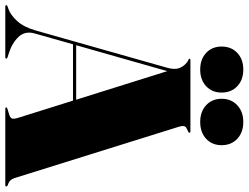

<svg xmlns="http://www.w3.org/2000/svg" viewBox="-139 -813 940 726"><g transform="rotate(90 331.0 -450.0)"><path d="M189.5 -4Q189.5 0 184.5 0H-7.5Q-12.5 0 -12.5 -4Q-12.5 -7 -6.5 -9L3.5 -12.5Q24.5 -20 47.2 -44.5Q70 -69 83 -114L224 -611.5Q232 -640 225.8 -657Q219.5 -674 206 -685Q198 -691.5 194 -692.8Q190 -694 190 -696Q190 -700 196 -700H464Q470 -700 470 -696Q470 -692.5 454 -686Q447.5 -683 445.2 -676.8Q443 -670.5 448 -654L641 -36Q647 -16 665 -10.5Q673 -8 673 -4Q673 0 667 0H380Q374 0 374 -4Q374 -6.5 382 -9L399 -14Q413.5 -18.5 416 -25.2Q418.5 -32 414 -47L348.5 -256H135.5L94.5 -111Q84 -74.5 108 -49.5Q132 -24.5 173.5 -12L183.5 -9Q189.5 -7 189.5 -4ZM139 -268H345L237 -612.5ZM231 -737Q192 -737 168 -759.5Q144 -782 144 -818Q144 -854.5 168 -877.2Q192 -900 231 -900Q270 -900 294 -877.2Q318 -854.5 318 -818Q318 -782 294 -759.5Q270 -737 231 -737ZM429 -737Q390 -737 365.8 -759.5Q341.5 -782 341.5 -818Q341.5 -854.5 366 -877.2Q390.5 -900 429 -900Q468.5 -900 492.8 -877.2Q517 -854.5 517 -818Q517 -782 492.8 -759.5Q468.5 -737 429 -737Z"/></g></svg>

Font: Fraunces 144pt Black
Style: Regular
Weight: 900
Version: Version 1.000;[0bf87f6ff]